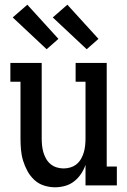

<svg xmlns="http://www.w3.org/2000/svg" viewBox="-20 -787 540 815"><path d="M214 8Q190 8 166.5 0.5Q143 -7 125.5 -23.5Q108 -40 96.5 -61Q85 -82 78 -105Q71 -128 69 -152Q67 -176 67 -200V-440H24V-520H157V-200Q157 -185 158.5 -170Q160 -155 164 -141Q168 -127 175.5 -113.5Q183 -100 194.5 -90.5Q206 -81 220.5 -76.5Q235 -72 250 -72Q265 -72 279.5 -76.5Q294 -81 305.5 -90.5Q317 -100 324.5 -113.5Q332 -127 336 -141Q340 -155 341.5 -170Q343 -185 343 -200V-440H301V-520H433V-80H476V0H343V-87Q336 -67 324 -49Q312 -31 295 -17.5Q278 -4 256.5 2Q235 8 214 8ZM348 -578 204 -713 266 -767 398 -622ZM178 -578 34 -713 96 -767 228 -622Z"/></svg>

Font: Iosevka Curly Slab Medium
Style: Regular
Weight: 500
Monospace: yes
Designer: Belleve Invis
Foundry: Belleve Invis
Version: Version 22.1.2; ttfautohint (v1.8.4)